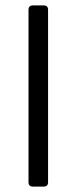

<svg xmlns="http://www.w3.org/2000/svg" viewBox="-20 -687 282 707"><path d="M101 0Q85 0 85 -16V-651Q85 -667 101 -667H141Q157 -667 157 -651V-16Q157 0 141 0Z"/></svg>

Font: Pitagon Sans
Style: Regular
Weight: 400
Designer: Travis Tran
Foundry: Pitagon
Version: Version 1.001; ttfautohint (v1.8.4.7-5d5b);gftools[0.9.26]